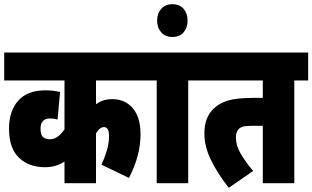

<svg xmlns="http://www.w3.org/2000/svg" viewBox="-20 -872 1487 914"><path d="M684 -489H437V-376Q454 -388 472.5 -394Q491 -400 515 -400Q575 -400 612 -357Q649 -314 649 -233Q649 -185 636.5 -134.5Q624 -84 594 -25L463 -88Q478 -120 488.5 -155Q499 -190 499 -224Q499 -248 492.5 -257.5Q486 -267 475 -267Q455 -267 437 -237V0H287V-103Q248 -76 194 -76Q118 -76 70.5 -121Q23 -166 23 -260Q23 -343 66.5 -392.5Q110 -442 196 -442Q233 -442 266 -434L254 -303Q237 -308 218 -308Q173 -308 173 -259Q173 -228 186 -218.5Q199 -209 216 -209Q239 -209 256 -222.5Q273 -236 287 -256V-489H0V-622H684Z M876 -489V0H726V-489H672V-622H942V-489Z M728 -774Q728 -808 747.5 -830Q767 -852 801 -852Q835 -852 854 -830Q873 -808 873 -774Q873 -740 854 -718Q835 -696 801 -696Q767 -696 747.5 -718Q728 -740 728 -774Z M1381 -489V0H1231V-273H1177Q1149 -273 1135.5 -269Q1122 -265 1114 -255Q1103 -241 1103 -218Q1103 -180 1125.5 -141Q1148 -102 1185 -58L1069 22Q1020 -40 986.5 -106Q953 -172 953 -236Q953 -277 964.5 -306Q976 -335 997 -355Q1024 -381 1065.5 -393.5Q1107 -406 1186 -406H1231V-489H930V-622H1447V-489Z"/></svg>

Font: Noto Sans ExtraCondensed Black
Style: Regular
Weight: 900
Width: 2
Designer: Monotype Design Team
Foundry: Monotype Imaging Inc.
Version: Version 2.013; ttfautohint (v1.8.4.7-5d5b)